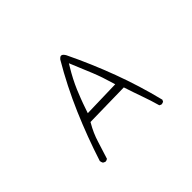

<svg xmlns="http://www.w3.org/2000/svg" viewBox="-128 -980 1257 1257"><g transform="rotate(-45 500.0 -351.5)"><path d="M643.6 -316.4 382.8 -309.6Q398.4 -356 406.2 -377Q414.1 -397.9 419.4 -412.1Q430.2 -439.9 441.9 -468.3Q471.7 -538.1 513.2 -606.4L526.4 -628.4Q564 -539.1 590.6 -473.4Q617.2 -407.7 638.7 -333ZM239.7 -2.9Q251.5 -2.9 260.3 -9.8Q279.8 -69.3 297.9 -128.9Q316.9 -191.9 351.1 -250L354.5 -256.3L668.9 -262.2Q691.4 -192.9 712.4 -134.5Q733.4 -76.2 750.5 -15.1L762.2 -9.3Q763.7 -8.8 764.6 -8.8Q776.4 -8.8 784.7 -14.6L790.5 -26.9Q749 -194.8 688.2 -357.9Q627.4 -521 551.8 -677.2Q546.4 -686.5 541 -691.9Q535.6 -697.3 532 -698.5Q528.3 -699.7 526.6 -699.7Q524.9 -699.7 523.4 -699.7Q522 -699.7 519.5 -698.7Q512.2 -695.3 503.9 -685.5Q413.1 -531.7 342 -366.2Q271 -200.7 216.8 -32.2Q218.3 -20.5 224.1 -10.3L237.8 -3.4Q238.8 -2.9 239.7 -2.9Z"/></g></svg>

Font: NaikaiFont
Style: ExtraLight
Weight: 200
Version: Version 1.89